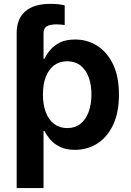

<svg xmlns="http://www.w3.org/2000/svg" viewBox="-20 -754 667 978"><path d="M64.9 -424.8V-585Q64.9 -658.7 109.1 -696.5Q153.3 -734.4 237.8 -734.4Q258.8 -734.4 277.3 -732.4Q295.9 -730.5 309.6 -726.6V-626.5Q298.8 -627.9 288.6 -628.9Q278.3 -629.9 268.6 -629.9Q233.4 -629.9 217.5 -619.4Q201.7 -608.9 201.7 -585V-424.8ZM64.9 204.1V-545.9H199.2V-454.6H206.5Q216.3 -475.6 234.9 -498.3Q253.4 -521 284.2 -536.9Q314.9 -552.7 362.8 -552.7Q424.8 -552.7 475.1 -521Q525.4 -489.3 555.7 -426.8Q585.9 -364.3 585.9 -272Q585.9 -181.6 556.6 -118.9Q527.3 -56.2 476.6 -23.4Q425.8 9.3 361.8 9.3Q316.4 9.3 285.4 -6.1Q254.4 -21.5 235.6 -43.7Q216.8 -65.9 206.5 -86.9H201.7V204.1ZM322.3 -101.6Q362.8 -101.6 390.1 -123.5Q417.5 -145.5 431.6 -184.3Q445.8 -223.1 445.8 -272.5Q445.8 -321.8 431.9 -360.1Q418 -398.4 390.4 -420.2Q362.8 -441.9 322.3 -441.9Q282.7 -441.9 255.1 -420.9Q227.5 -399.9 213.1 -362.1Q198.7 -324.2 198.7 -272.5Q198.7 -221.2 213.1 -182.9Q227.5 -144.5 255.4 -123Q283.2 -101.6 322.3 -101.6Z"/></svg>

Font: Inter Cardless
Style: Bold
Weight: 700
Designer: Rasmus Andersson
Foundry: rsms
Version: Version 4.001;git-9221beed3